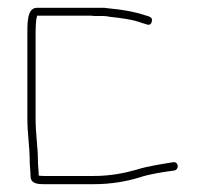

<svg xmlns="http://www.w3.org/2000/svg" viewBox="-20 -490 524 491"><path d="M50 -398V-187C50 -147 56 -114 56 -78C56 -65 58 -54 58 -41C58 -21 73 -19 94 -19H220C264 -19 303 -26 336 -36C362 -45 397 -50 426 -54C439 -57 437 -78 422 -75C391 -70 357 -65 329 -56C297 -47 262 -40 220 -40H94C89 -40 84 -40 79 -41V-42C79 -54 77 -66 77 -78C77 -115 71 -146 71 -187V-398C71 -410 71 -441 75 -449V-450H212C217 -449 224 -449 230 -449H246C251 -449 256 -448 261 -447C289 -444 321 -440 344 -431L354 -428C361 -425 366 -427 368 -434C370 -441 368 -445 361 -448L351 -451C331 -458 305 -463 282 -466L264 -468C257 -469 252 -469 247 -470H74C48 -470 50 -426 50 -398ZM75 -449V-450Z"/></svg>

Font: Electronic
Style: Thn
Weight: 100
Version: Version 1.011